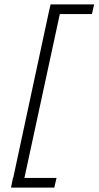

<svg xmlns="http://www.w3.org/2000/svg" viewBox="-20 -731 448 873"><path d="M252 -667 91 78H237L227 122H30L39 78H40L200 -667L210 -711H408L398 -667Z"/></svg>

Font: Ysabeau Infant Semilight
Style: Italic
Weight: 300
Italic angle: -12°
Designer: Christian Thalmann (Catharsis Fonts)
Version: Version 0.003